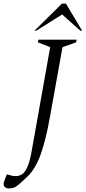

<svg xmlns="http://www.w3.org/2000/svg" viewBox="-81 -882 480 1075"><path d="M-32 173Q-46 173 -55.5 163.5Q-65 154 -58 134L-43 95H-38Q-23 100 -14 102Q-5 104 7 104Q27 104 43.5 93Q60 82 74 49Q88 16 99 -51L200 -618L131 -645L134 -660H348L345 -645L269 -618L198 -224Q177 -105 148.5 -22.5Q120 60 75 104Q44 134 26.5 149Q9 164 -3.5 168.5Q-16 173 -32 173ZM112 -710 266 -862H288L379 -710H369L267 -801L122 -710Z"/></svg>

Font: Spectral SC Light
Style: Italic
Weight: 300
Italic angle: -10°
Designer: Jean-Baptiste Levee
Foundry: Production Type
Version: Version 2.001